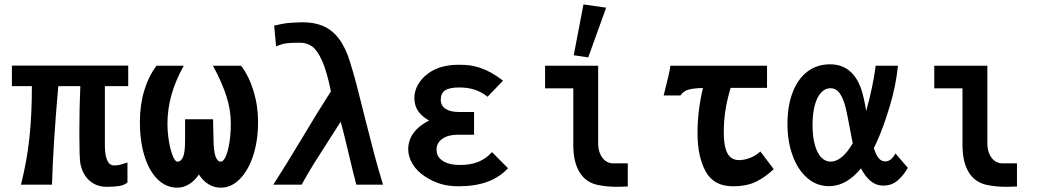

<svg xmlns="http://www.w3.org/2000/svg" viewBox="-20 -854 4840 888"><path d="M351.5 -99Q347 -125.5 347 -238.5Q347 -357.5 351.5 -455.5H249.5Q237 -311.5 230.2 -204.8Q223.5 -98 220.5 0H77Q104.5 -109 116 -216Q127.5 -323 127.5 -455.5H35V-550.5H573V-455.5H465V-186Q465 -137 475.5 -113Q486 -89 507.5 -89Q525 -89 535.2 -91.8Q545.5 -94.5 569.5 -102.5V-10Q555 2.5 531.8 6.2Q508.5 10 474 10Q425.5 10 393.2 -19.2Q361 -48.5 351.5 -99Z M627 -290Q627 -368.5 647 -434.8Q667 -501 704 -550H830Q754.5 -416 754.5 -283Q754.5 -241 761.5 -199.8Q768.5 -158.5 779.2 -132.5Q790 -106.5 800 -106.5Q818 -106.5 827 -128.8Q836 -151 836 -204.5V-302.5H965.5L966.5 -250L967.5 -210.5Q968 -106.5 1001.5 -106.5Q1013 -106.5 1023.8 -130Q1034.5 -153.5 1041 -194.2Q1047.5 -235 1047.5 -283Q1047.5 -347 1026.5 -411.2Q1005.5 -475.5 965 -550H1095Q1131.5 -502 1152.5 -433.5Q1173.5 -365 1173.5 -290Q1173.5 -202.5 1150.5 -133.2Q1127.5 -64 1088.2 -25Q1049 14 1001.5 14Q970.5 14 944.2 -2Q918 -18 900 -47Q881 -18.5 855 -2.2Q829 14 800 14Q749.5 14 710.2 -23.5Q671 -61 649 -130Q627 -199 627 -290Z M1382.5 -224Q1413 -275.5 1446.2 -329.5Q1479.5 -383.5 1510.5 -431.5Q1492 -523 1470 -572.2Q1448 -621.5 1423.8 -639Q1399.5 -656.5 1368.5 -656.5Q1328.5 -656.5 1306.8 -654Q1285 -651.5 1257 -639.5L1248 -735.5Q1286.5 -744.5 1305.2 -746.8Q1324 -749 1364.5 -750.5L1380 -751Q1434.5 -751 1475.5 -733.2Q1516.5 -715.5 1547.2 -675.2Q1578 -635 1598.5 -568.5Q1615.5 -514.5 1630.2 -457.8Q1645 -401 1665.5 -318Q1691 -216.5 1709.5 -146.5Q1728 -76.5 1751.5 0H1628Q1621 -26 1612.2 -61.8Q1603.5 -97.5 1595.5 -131Q1586 -170.5 1575.8 -213.2Q1565.5 -256 1555.5 -291L1503.5 -209.5Q1462.5 -146.5 1434.8 -102Q1407 -57.5 1375 0H1244Q1297.5 -82.5 1382.5 -224Z M1944.5 -38.5Q1909 -61.5 1888.5 -95.2Q1868 -129 1868 -163.5Q1868 -205.5 1892.8 -239.2Q1917.5 -273 1964.5 -296.5Q1930.5 -315.5 1913.5 -340.8Q1896.5 -366 1896.5 -401Q1896.5 -434 1913.8 -463.5Q1931 -493 1960 -514Q2014 -554.5 2102 -554.5Q2133 -554.5 2154.5 -551.5Q2176 -548.5 2200 -540.5Q2226.5 -531.5 2251 -518Q2275.5 -504.5 2306.5 -481L2235 -406.5Q2207.5 -428.5 2176 -439Q2144.5 -449.5 2104 -449.5Q2059.5 -449.5 2039 -436.2Q2018.5 -423 2018.5 -393Q2018.5 -365 2040.8 -350.5Q2063 -336 2104 -336H2172.5V-231H2098Q2053 -231 2026 -212.2Q1999 -193.5 1999 -161.5Q1999 -128.5 2028 -109.8Q2057 -91 2108 -91Q2156.5 -91 2192.2 -105.5Q2228 -120 2255.5 -150.5L2329.5 -76Q2253.5 7.5 2102 7.5Q2054.5 7.5 2017.8 -3.5Q1981 -14.5 1944.5 -38.5Z M2631.5 -184V-445.5H2501V-550H2746.5V-190Q2746.5 -163.5 2755.5 -142.8Q2764.5 -122 2779.8 -110.5Q2795 -99 2814 -98.5H2883.5V8.5L2871 9Q2848 10 2834.5 10Q2787 10 2745 1.5Q2689.5 -10 2660.5 -57.2Q2631.5 -104.5 2631.5 -184ZM2783.5 -818.5 2700.5 -588.5 2633.5 -598.5 2678.5 -833.5Z M3059 -451.5Q3065.5 -476 3071.8 -503.2Q3078 -530.5 3080.5 -550H3527.5V-447.5H3359Q3343 -393 3335.2 -345Q3327.5 -297 3327.5 -239Q3327.5 -177.5 3344.2 -145.5Q3361 -113.5 3398 -113.5Q3422 -113.5 3449 -123.8Q3476 -134 3496.5 -153.5L3558.5 -72Q3522 -36.5 3478.5 -14.5Q3435 7.5 3369.5 7.5Q3281.5 7.5 3243.8 -60.8Q3206 -129 3206 -239.5Q3206 -340 3231 -447Q3185 -446 3162.2 -438.8Q3139.5 -431.5 3127 -412.5H3049.5Z M3622 -280Q3622 -364 3645.8 -426.2Q3669.5 -488.5 3713.8 -522.5Q3758 -556.5 3818.5 -556.5Q3923 -556.5 3963 -442.5Q3976.5 -402 3986 -340.5Q4001 -392.5 4013 -450Q4025 -507.5 4030 -550H4133Q4124 -458.5 4095 -362.2Q4066 -266 4036 -199.5L4021.5 -169Q4031.5 -137.5 4043.8 -122.5Q4056 -107.5 4075 -107.5Q4101.5 -107.5 4121.5 -144.5L4178.5 -78Q4161 -45.5 4133 -20.5Q4105 4.5 4064.5 4.5Q4003 4.5 3962 -75.5Q3895 7 3814 7Q3756.5 7 3712.8 -31.5Q3669 -70 3645.5 -135.5Q3622 -201 3622 -280ZM3821.5 -106.5Q3874.5 -106.5 3924 -191.5L3916.5 -229Q3909 -270 3901 -310.2Q3893 -350.5 3887 -371Q3875.5 -408.5 3860.2 -427.2Q3845 -446 3821 -446Q3796.5 -446 3777.8 -426Q3759 -406 3748.5 -367.8Q3738 -329.5 3738 -276Q3738 -221.5 3748.8 -183.5Q3759.5 -145.5 3778.2 -126Q3797 -106.5 3821.5 -106.5Z M4431.5 -184V-445.5H4301V-550H4546.5V-190Q4546.5 -163.5 4555.5 -142.8Q4564.5 -122 4579.8 -110.5Q4595 -99 4614 -98.5H4683.5V8.5L4671 9Q4648 10 4634.5 10Q4587 10 4545 1.5Q4489.5 -10 4460.5 -57.2Q4431.5 -104.5 4431.5 -184Z"/></svg>

Font: JuliaMono ExtraBold
Style: Regular
Weight: 800
Monospace: yes
Designer: cormullion
Foundry: corm
Version: Version 0.055; ttfautohint (v1.8.4)